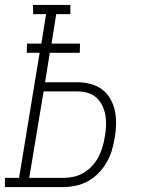

<svg xmlns="http://www.w3.org/2000/svg" viewBox="-53 -755 573 775"><path d="M-33 0V-37H24L107 -542H55L56 -579H114L133 -698H81L80 -735H231V-698H174L155 -579H270L269 -542H148L129 -423H260Q287 -423 313 -416Q339 -409 359.5 -393.5Q380 -378 393 -355Q406 -332 411 -306.5Q416 -281 415.5 -253Q415 -225 410 -198Q406 -173 398.5 -148Q391 -123 377.5 -99.5Q364 -76 345 -56.5Q326 -37 302.5 -24Q279 -11 253.5 -5.5Q228 0 203 0ZM203 -37Q223 -37 244 -41.5Q265 -46 284.5 -57.5Q304 -69 319.5 -86Q335 -103 345 -122.5Q355 -142 361 -162.5Q367 -183 370 -203Q374 -225 375 -247Q376 -269 372.5 -289.5Q369 -310 360 -328.5Q351 -347 336.5 -360.5Q322 -374 301.5 -380Q281 -386 260 -386H123L65 -37Z"/></svg>

Font: Iosevka Curly Slab Extralight
Style: Italic
Weight: 200
Italic angle: -9°
Monospace: yes
Designer: Belleve Invis
Foundry: Belleve Invis
Version: Version 22.1.2; ttfautohint (v1.8.4)